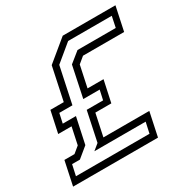

<svg xmlns="http://www.w3.org/2000/svg" viewBox="-202 -844 973 989"><g transform="rotate(-30 284.0 -350.0)"><path d="M-44.5 0 -14.5 -141.5H45.5L82.5 -172L104 -273H24.5L52 -401H131.5L173 -597L298 -700H611.5L581.5 -558.5H337L300 -528L273 -401H368L340.5 -273H245.5L217.5 -141.5H490.5L460.5 0ZM-5 -39H432.5L446.5 -103H141.5L177 -132L214 -307.5H311.5L324 -364.5H226.5L265 -548L327 -598H554.5L568 -662.5H308.5L207.5 -579L162 -364.5H84L71.5 -307.5H150L117 -153.5L55.5 -103H9Z"/></g></svg>

Font: Tourney Condensed Regular
Style: Italic
Weight: 400
Width: 3
Italic angle: -12°
Designer: Tyler Finck
Foundry: Etcetera Type Co
Version: Version 1.010; ttfautohint (v1.8.3)